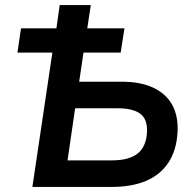

<svg xmlns="http://www.w3.org/2000/svg" viewBox="-20 -739 770 759"><path d="M108 0 187 -531H49L63 -627H203L216 -719H339L325 -627H472L457 -531H310L293 -416H461Q536 -416 586.5 -392Q637 -368 661 -324Q685 -280 682 -218Q678 -145 646 -96.5Q614 -48 557.5 -24Q501 0 420 0ZM247 -105H422Q490 -105 524 -132Q558 -159 561 -216Q564 -266 535.5 -288.5Q507 -311 444 -311H277Z"/></svg>

Font: Nunitoga
Style: Bold Italic
Weight: 700
Italic angle: -9°
Designer: Vernon Adams
Foundry: Vernon Adams
Version: Version 1.0